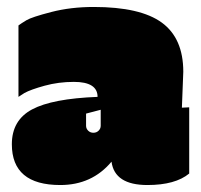

<svg xmlns="http://www.w3.org/2000/svg" viewBox="-20 -721 578 551"><path d="M192 -486Q148 -486 108 -475Q68 -464 50 -454L33 -443V-648Q41 -654 56 -663Q71 -672 127 -686.5Q183 -701 249 -701Q383 -701 444.5 -656Q506 -611 506 -515L502 -412L523 -413V-223Q483 -190 403 -190Q309 -190 300 -257Q244 -190 153 -190Q14 -190 14 -307Q14 -376 72 -407Q130 -438 260 -443Q260 -486 192 -486ZM269 -360V-406L227 -395V-360Q227 -352 233 -346Q239 -340 248 -340Q257 -340 263 -346Q269 -352 269 -360Z"/></svg>

Font: Erica One
Style: Regular
Weight: 400
Designer: Miguel Hernandez
Foundry: Miguel Hernandez
Version: Version 1.003